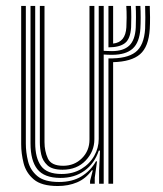

<svg xmlns="http://www.w3.org/2000/svg" viewBox="-20 -620 551 648"><path d="M314.5 0V-44L317.5 -111.8H313.5Q298.8 -68 264.9 -43.6Q231 -19.2 183.2 -19.5Q129.5 -19.8 106.2 -48.8Q83 -77.8 83 -136V-600H98.8V-137.5Q98.8 -87.2 118.5 -60Q138.2 -32.8 187.8 -32.8Q226.5 -32.8 254.6 -49.9Q282.8 -67 298 -94Q313.2 -121 313.2 -150.8V-600H330V-448.5Q335 -448.2 342.2 -447.9Q349.5 -447.5 358 -447.5Q396.5 -447.5 416.2 -466.1Q436 -484.8 438.2 -527.2Q438.8 -539.8 438.9 -561.4Q439 -583 438 -600H453.8Q454.8 -582.2 454.8 -560.6Q454.8 -539 453.8 -524Q451 -477 427.9 -456Q404.8 -435 358 -435Q342 -435 330 -436V0ZM175 7.8Q120.2 7.8 94 -14.5Q67.8 -36.8 59.6 -69.4Q51.5 -102 51.5 -133V-600H67.2V-135.2Q67.2 -106 74.6 -76Q82 -46 105.9 -25.9Q129.8 -5.8 179.2 -5.8Q224 -5.8 255 -24.8Q286 -43.8 303.8 -75.5H307.5L299.8 -20.5V0H284V-9.5L293.2 -45.2H290Q269.5 -17 240.2 -4.6Q211 7.8 175 7.8ZM191.2 -47.2Q156.2 -47.2 140 -62.2Q123.8 -77.2 119.1 -98.6Q114.5 -120 114.5 -139.5V-600H130.2V-140.2Q130.2 -109.8 141.6 -85.1Q153 -60.5 193.2 -60.5Q231 -60.5 256.5 -85.9Q282 -111.2 282 -149V-600H298.5V-150Q298.5 -109 269 -78.1Q239.5 -47.2 191.2 -47.2ZM346 0V-423Q407.8 -421.5 437 -443.8Q466.2 -466 469.8 -523Q470.5 -538.2 470.5 -560.9Q470.5 -583.5 469.8 -600H485.5Q486.2 -584 486.4 -562Q486.5 -540 485.5 -522.5Q481.8 -462 452.6 -436.9Q423.5 -411.8 361.8 -410.2V0ZM346 -460.2V-600H361.8V-473Q403.5 -477 406.5 -528Q407.2 -539 407.4 -560.4Q407.5 -581.8 406.2 -600H422Q423 -584.8 423.1 -562.6Q423.2 -540.5 422.5 -527.8Q420 -488.5 401.6 -474.4Q383.2 -460.2 346 -460.2Z"/></svg>

Font: Big Shoulders Inline Text
Style: Regular
Weight: 400
Designer: Patric King
Foundry: XO Type Co
Version: Version 1.000